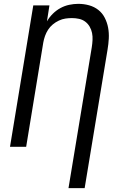

<svg xmlns="http://www.w3.org/2000/svg" viewBox="-20 -763 640 998"><path d="M336 215 457 -517Q460 -536 461 -555Q462 -574 458.5 -591.5Q455 -609 446 -624.5Q437 -640 423 -650.5Q409 -661 391 -665Q373 -669 354 -669Q337 -669 320 -666.5Q303 -664 286 -656Q269 -648 254.5 -636Q240 -624 230 -608.5Q220 -593 214 -576Q208 -559 205 -542L116 0H32L153 -735H237L224 -652Q236 -673 254 -691Q272 -709 294 -721Q316 -733 340 -738Q364 -743 387 -743Q416 -743 443 -735.5Q470 -728 491 -711.5Q512 -695 524.5 -670.5Q537 -646 542 -619Q547 -592 545.5 -563Q544 -534 539 -505L420 215Z"/></svg>

Font: Iosevka Aile Oblique
Style: Regular
Weight: 400
Italic angle: -9°
Designer: Belleve Invis
Foundry: Belleve Invis
Version: Version 31.1.0; ttfautohint (v1.8.4)